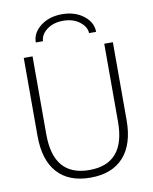

<svg xmlns="http://www.w3.org/2000/svg" viewBox="-100 -1012 874 1097"><g transform="rotate(-10 336.5 -464.0)"><path d="M511 -805H470Q469 -842 431 -871Q393 -900 336 -900Q279 -900 241.5 -871.5Q204 -843 203 -805H161Q161 -860 211 -899Q261 -938 336 -938Q411 -938 461 -899Q511 -860 511 -805ZM545 -730H595V-278Q595 -138 528 -64Q461 10 336 10Q211 10 144.5 -63.5Q78 -137 78 -278V-730H129V-277Q129 -34 337 -34Q545 -34 545 -277Z"/></g></svg>

Font: Mplus 1p Light
Style: Regular
Weight: 300
Version: Version 1.061